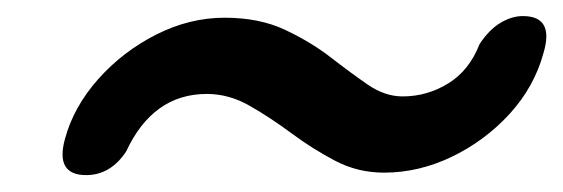

<svg xmlns="http://www.w3.org/2000/svg" viewBox="-20 -460 683 233"><path d="M446 -250.5Q414 -250.5 386.5 -265Q359 -279.5 333.8 -298.2Q308.5 -317 283.2 -331.5Q258 -346 231 -346Q165.5 -346 133 -276Q114 -247.5 84.5 -247.5Q46.5 -247.5 59 -292Q69.5 -330.5 99.2 -364Q129 -397.5 169.5 -418Q210 -438.5 252.5 -438.5Q294.5 -438.5 325.5 -424Q356.5 -409.5 380.8 -390.8Q405 -372 426 -357.5Q447 -343 468.5 -343Q498.5 -343 524 -358.8Q549.5 -374.5 562 -406.5Q573.5 -424 587.2 -432.2Q601 -440.5 614.5 -440.5Q653 -440.5 639.5 -395.5Q628.5 -355 598.8 -322.2Q569 -289.5 528.8 -270Q488.5 -250.5 446 -250.5Z"/></svg>

Font: Fraunces 9pt S000 Black
Style: Italic
Weight: 900
Italic angle: -16°
Version: Version 1.000; ttfautohint (v1.8.3)